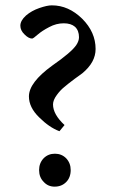

<svg xmlns="http://www.w3.org/2000/svg" viewBox="-20 -685 422 717"><path d="M221 -218 202 -195Q164 -209 126 -247Q88 -284 88 -325Q88 -377 175 -440Q247 -490 265 -517Q275 -532 275 -546Q275 -571 260 -585Q245 -598 218 -598Q190 -598 164 -584Q137 -570 121 -556Q104 -541 100 -541Q87 -541 72 -556Q56 -571 56 -589Q56 -608 77 -627Q98 -645 127 -655Q156 -665 173 -665H174Q236 -665 287 -615Q337 -565 337 -502Q337 -452 287 -411Q281 -407 258 -390Q234 -372 220 -360Q205 -348 192 -330Q178 -311 178 -295Q178 -258 221 -218ZM184 12Q159 12 143 -6Q126 -23 126 -50Q126 -76 143 -94Q160 -111 185 -111Q210 -111 227 -94Q244 -76 244 -50Q244 -22 227 -5Q210 12 184 12Z"/></svg>

Font: Shafarik
Style: Regular
Weight: 400
Version: Version 1.001; ttfautohint (v1.8.4.7-5d5b)